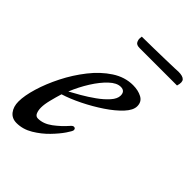

<svg xmlns="http://www.w3.org/2000/svg" viewBox="-202 -714 817 817"><g transform="rotate(45 206.5 -306.0)"><path d="M220 -139Q227 -147 233 -147Q243 -147 243 -136Q243 -130 227 -106.5Q211 -83 184 -55Q157 -27 122 -6Q87 15 49 15Q21 15 5.5 -5Q-10 -25 -10 -56Q-10 -91 5 -141Q20 -191 47 -244.5Q74 -298 111 -345Q148 -392 192.5 -421Q237 -450 286 -450Q317 -450 339.5 -438Q362 -426 362 -399Q362 -375 336 -347Q310 -319 269 -291.5Q228 -264 182.5 -241.5Q137 -219 98 -207Q90 -181 83 -153Q76 -125 76 -106Q76 -88 81.5 -75.5Q87 -63 100 -63Q132 -63 163 -86Q194 -109 220 -139ZM254 -408Q230 -408 203.5 -383Q177 -358 152.5 -319Q128 -280 110 -236Q129 -246 157.5 -262.5Q186 -279 214 -299Q242 -319 261 -340.5Q280 -362 280 -381Q280 -408 254 -408ZM382 -627Q408 -627 417.5 -617Q427 -607 419 -581H194Q175 -581 169.5 -591.5Q164 -602 165 -612Q166 -622 166 -622Q200 -622 237.5 -623Q275 -624 308 -624.5Q341 -625 361.5 -626Q382 -627 382 -627Z"/></g></svg>

Font: Sedan
Style: Italic
Weight: 400
Italic angle: -13.8°
Designer: Sebastian Salazar
Foundry: Sebastian Salazar
Version: Version 1.100; ttfautohint (v1.8.4.7-5d5b)